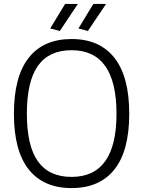

<svg xmlns="http://www.w3.org/2000/svg" viewBox="-20 -949 731 979"><path d="M345 10Q202 10 126.5 -85Q51 -180 51 -369Q51 -559 126.5 -654.5Q202 -750 345 -750Q488 -750 563.5 -654Q639 -558 639 -369Q639 -180 563.5 -85Q488 10 345 10ZM345 -47Q574 -47 574 -369Q574 -693 345 -693Q230 -693 173.5 -613.5Q117 -534 117 -369Q117 -205 173.5 -126Q230 -47 345 -47ZM236 -804 312 -929H377L285 -791ZM380 -804 456 -929H521L428 -791Z"/></svg>

Font: Encode Sans Narrow
Style: Light
Weight: 300
Designer: Pablo Impallari, Andres Torresi
Foundry: Pablo Impallari, Andres Torresi
Version: Version 1.000; ttfautohint (v1.00) -l 8 -r 50 -G 200 -x 14 -